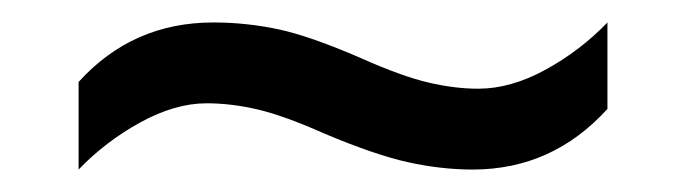

<svg xmlns="http://www.w3.org/2000/svg" viewBox="-20 -438 612 171"><path d="M269 -319Q233 -335 209.5 -340.5Q186 -346 164 -346Q136 -346 105 -329Q74 -312 50 -287V-365Q98 -418 170 -418Q199 -418 227.5 -412Q256 -406 302 -386Q338 -370 361.5 -364.5Q385 -359 406 -359Q435 -359 466 -376Q497 -393 521 -418V-341Q472 -287 401 -287Q373 -287 343.5 -293.5Q314 -300 269 -319Z"/></svg>

Font: Noto Sans Tifinagh Ahaggar
Style: Regular
Weight: 400
Designer: JamraPatel
Foundry: JamraPatel LLC
Version: Version 2.006; ttfautohint (v1.8.4.7-5d5b)